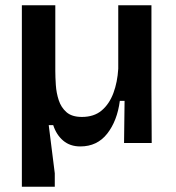

<svg xmlns="http://www.w3.org/2000/svg" viewBox="-20 -543 667 729"><path d="M63 166V-523H190V-274Q190 -250 192 -220Q194 -190 203 -162.5Q212 -135 232.5 -117Q253 -99 291 -99Q337 -99 366 -123.5Q395 -148 410.5 -189.5Q426 -231 429 -282V-523H555V-214L556 0H451L453 -160H435Q425 -84 387 -35.5Q349 13 285 13Q246 13 220 -9Q194 -31 182 -68H165L188 115V166Z"/></svg>

Font: Bricolage Grotesque 12pt SemiBold
Style: Regular
Weight: 600
Designer: Mathieu Triay
Foundry: Atelier Triay
Version: Version 1.001; ttfautohint (v1.8.4.7-5d5b);gftools[0.9.33.de